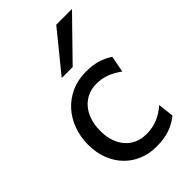

<svg xmlns="http://www.w3.org/2000/svg" viewBox="-236 -869 969 969"><g transform="rotate(-45 249.0 -384.5)"><path d="M451.7 -41.5Q433.1 -27.3 414.8 -17.3Q396.5 -7.3 376.5 -0.7Q356.4 5.9 333.5 9Q310.5 12.2 283.2 12.2Q233.9 12.2 190.9 -5.1Q147.9 -22.5 115.7 -55.2Q83.5 -87.9 64.9 -134.3Q46.4 -180.7 46.4 -239.3Q46.4 -294.4 64.2 -343.3Q82 -392.1 115 -428.7Q147.9 -465.3 195.1 -486.6Q242.2 -507.8 300.3 -507.8Q349.1 -507.8 384.5 -496.3Q419.9 -484.9 446.8 -466.3L429.7 -378.4Q396.5 -402.8 363.8 -415Q331.1 -427.2 293 -427.2Q260.3 -427.2 232.2 -414.8Q204.1 -402.3 183.3 -378.9Q162.6 -355.5 150.9 -321.3Q139.2 -287.1 139.2 -244.1Q139.2 -204.6 149.9 -172.4Q160.6 -140.1 180.7 -116.9Q200.7 -93.8 229 -81.1Q257.3 -68.4 293 -68.4Q337.4 -68.4 373.5 -83.5Q409.7 -98.6 441.9 -127ZM473.6 -781.2 268.6 -571.3H190.4L361.3 -781.2Z"/></g></svg>

Font: Andika Viet
Style: Regular
Weight: 400
Designer: Victor Gaultney, Annie Olsen, Julie Remington, Don Collingsworth, Eric Hays, Becca Hirsbrunner
Foundry: SIL International
Version: Version 5.000